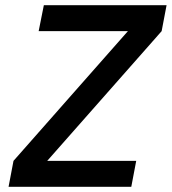

<svg xmlns="http://www.w3.org/2000/svg" viewBox="-20 -720 662 740"><path d="M13 0H486L505 -100H162L603 -600L622 -700H149L129 -600H473L32 -100Z"/></svg>

Font: Uncut Sans Semibold Italic
Style: Regular
Weight: 600
Italic angle: -11°
Designer: Kasper Nordkvist
Foundry: UNCUT.wtf
Version: Version 1.304;Glyphs 3.2 (3246)